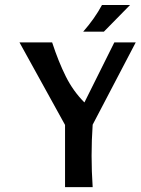

<svg xmlns="http://www.w3.org/2000/svg" viewBox="-20 -764 574 784"><path d="M446.8 -590.8H534.2L358.4 -254.9Q354 -191.9 354 -128.2Q354 -64.5 358.4 0H245.6V-253.9L59.6 -590.8H192.9Q218.8 -511.7 248.8 -451.7Q278.8 -391.6 324.7 -345.7ZM396.5 -743.7H511.2L404.3 -634.8H319.8Q366.2 -687.5 396.5 -743.7Z"/></svg>

Font: Rachana
Style: Bold
Weight: 700
Designer: Hussain KH
Foundry: Hussain KH, Rajeesh K Nambiar, Santhosh Thottingal, Swathanthra Malayalam Computing (http://smc.org.in)
Version: Version 7.0.0+20221109